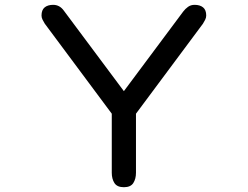

<svg xmlns="http://www.w3.org/2000/svg" viewBox="-20 -783 1040 806"><path d="M500 2.9Q471.7 2.9 460.4 -14.6Q449.2 -32.2 449.2 -57.6V-305.7L168 -683.6Q163.1 -691.4 158.7 -700.2Q154.3 -709 154.3 -717.8Q154.3 -741.2 167.5 -752Q180.7 -762.7 203.1 -762.7Q230.5 -762.7 248 -738.3L500 -400.4L749 -734.4Q757.8 -746.1 769.5 -754.4Q781.2 -762.7 796.9 -762.7Q819.3 -762.7 832.5 -752Q845.7 -741.2 845.7 -717.8Q845.7 -709 841.3 -700.2Q836.9 -691.4 832 -683.6L550.8 -305.7V-57.6Q550.8 -32.2 539.6 -14.6Q528.3 2.9 500 2.9Z"/></svg>

Font: Kosugi Maru
Style: Regular
Weight: 400
Designer: MOTOYA
Version: Version 4.002